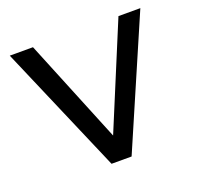

<svg xmlns="http://www.w3.org/2000/svg" viewBox="-93 -585 701 684"><g transform="rotate(-20 257.5 -243.0)"><path d="M219 0 10 -486H98L272 -60H245L422 -486H505L295 0Z"/></g></svg>

Font: NunitoSans1
Style: Book
Weight: 400
Designer: Vernon Adams
Foundry: Vernon Adams
Version: Version 3.101;gftools[0.9.27]